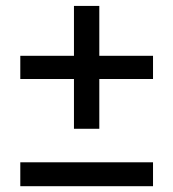

<svg xmlns="http://www.w3.org/2000/svg" viewBox="-20 -660 598 662"><path d="M235 -216V-387.6H50V-467.6H235V-639.6H322.4V-467.6H507.6V-387.6H322.4V-216ZM50 -18V-100.4H507.6V-18Z"/></svg>

Font: MuseoModerno Thin
Style: Regular
Weight: 100
Designer: Pablo Cosgaya, Héctor Gatti, Marcela Romero, and the Authors of The MuseoModerno Project.
Foundry: Omnibus-Type Team
Version: Version 1.003